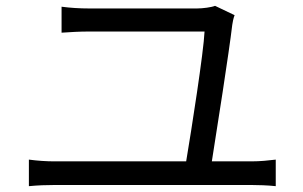

<svg xmlns="http://www.w3.org/2000/svg" viewBox="-20 -695 1040 658"><path d="M784 -643 717 -675C705 -670 675 -666 655 -666H286C253 -666 221 -668 191 -672V-583C223 -585 250 -587 287 -587H681C678 -517 636 -249 618 -142H167C139 -142 109 -144 79 -148V-57C110 -60 139 -61 167 -61H842C862 -61 899 -60 925 -57V-148C900 -145 872 -142 842 -142H706C723 -249 765 -516 776 -610C777 -618 780 -633 784 -643Z"/></svg>

Font: Source Han Sans HK
Style: Regular
Weight: 400
Designer: Ryoko NISHIZUKA 西塚涼子 (kana, bopomofo & ideographs); Paul D. Hunt (Latin, Greek & Cyrillic); Sandoll Communications 산돌커뮤니
Foundry: Adobe
Version: Version 2.000;hotconv 1.0.107;makeotfexe 2.5.65593